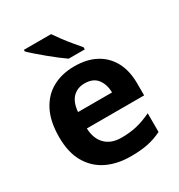

<svg xmlns="http://www.w3.org/2000/svg" viewBox="-182 -889 954 1022"><g transform="rotate(-30 295.5 -378.0)"><path d="M303 -556Q379 -556 433.5 -527Q488 -498 518 -443Q548 -388 548 -308V-236H196Q198 -173 233.5 -137Q269 -101 332 -101Q385 -101 428 -111.5Q471 -122 517 -144V-29Q477 -9 432.5 0.5Q388 10 325 10Q243 10 180 -20.5Q117 -51 81 -113Q45 -175 45 -269Q45 -365 77.5 -428.5Q110 -492 168 -524Q226 -556 303 -556ZM304 -450Q261 -450 232.5 -422Q204 -394 199 -335H408Q407 -385 382 -417.5Q357 -450 304 -450ZM282 -766Q297 -744 317.5 -716.5Q338 -689 359.5 -663.5Q381 -638 397 -619V-606H298Q279 -619 253.5 -638.5Q228 -658 201.5 -680Q175 -702 152 -722Q129 -742 115 -756V-766Z"/></g></svg>

Font: Noto Naskh Arabic
Style: Regular
Weight: 400
Designer: Monotype Design Team, David Williams, Mohamad Dakak and Nizar Qandah
Foundry: Monotype Imaging Inc.
Version: Version 2.013